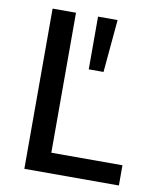

<svg xmlns="http://www.w3.org/2000/svg" viewBox="-80 -768 687 832"><g transform="rotate(10 263.0 -352.5)"><path d="M84 0V-705H187V-89H500V0ZM284 -473V-705H370L349 -473Z"/></g></svg>

Font: Nunito Sans 10pt SemiCondensed SemiBold
Style: Regular
Weight: 600
Width: 4
Designer: Vernon Adams
Foundry: Vernon Adams
Version: Version 3.101;gftools[0.9.27]